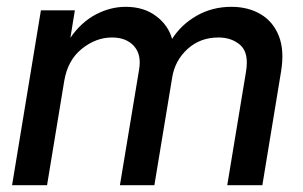

<svg xmlns="http://www.w3.org/2000/svg" viewBox="-20 -546 894 566"><path d="M15.6 0 100.6 -515.6H200.7L187.5 -434.6Q219.2 -480.5 262.2 -503.2Q305.2 -525.9 350.6 -525.9Q403.8 -525.9 439.9 -498.8Q476.1 -471.7 487.3 -431.2Q514.2 -473.6 560.1 -499.8Q606 -525.9 662.1 -525.9Q711.4 -525.9 748.3 -504.2Q785.2 -482.4 802 -439.9Q818.8 -397.5 808.6 -335.4L753.4 0H649.9L705.1 -334Q714.4 -389.6 689 -412.6Q663.6 -435.5 624 -435.5Q570.3 -435.5 533.2 -401.9Q496.1 -368.2 487.8 -318.8L435.1 0H333.5L390.1 -341.3Q397.5 -385.3 374.8 -410.4Q352.1 -435.5 310.1 -435.5Q262.7 -435.5 221.2 -402.1Q179.7 -368.7 169.4 -307.6L118.7 0Z"/></svg>

Font: Inter Display Medium
Style: Italic
Weight: 500
Italic angle: -9.39999°
Designer: Rasmus Andersson
Foundry: rsms
Version: Version 4.000;git-a52131595